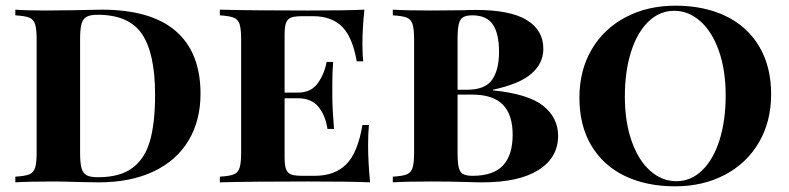

<svg xmlns="http://www.w3.org/2000/svg" viewBox="-20 -642 2777 676"><path d="M686 -312Q686 -218 644 -147.5Q602 -77 521 -38.5Q440 0 328 0L264 -1Q200 -3 170 -3Q81 -3 34 0V-20Q68 -22 83 -28Q98 -34 103.5 -51Q109 -68 109 -106V-502Q109 -540 103.5 -557Q98 -574 83 -580Q68 -586 34 -588V-608Q72 -605 141 -605L237 -606Q311 -608 337 -608Q512 -608 599 -532.5Q686 -457 686 -312ZM262 -504V-104Q262 -68 267 -50Q272 -32 285 -25Q298 -18 325 -18Q402 -18 446 -50.5Q490 -83 508 -146Q526 -209 526 -308Q526 -454 480 -522Q434 -590 324 -590Q298 -590 285 -583Q272 -576 267 -558Q262 -540 262 -504Z M1283 0Q1218 -3 1064 -3Q858 -3 754 0V-20Q788 -22 803 -28Q818 -34 823.5 -51Q829 -68 829 -106V-502Q829 -540 823.5 -557Q818 -574 802.5 -580Q787 -586 754 -588V-608Q858 -605 1064 -605Q1204 -605 1263 -608Q1256 -541 1256 -488Q1256 -449 1259 -426H1236Q1221 -512 1184 -548.5Q1147 -585 1082 -585H1045Q1019 -585 1006 -580.5Q993 -576 987.5 -562.5Q982 -549 982 -520V-316H1029Q1075 -316 1098.5 -348.5Q1122 -381 1130 -424H1153Q1150 -390 1150 -346V-306Q1150 -261 1156 -188H1133Q1126 -235 1101.5 -265.5Q1077 -296 1029 -296H982V-88Q982 -59 987.5 -45.5Q993 -32 1006 -27.5Q1019 -23 1045 -23H1088Q1159 -23 1199.5 -64Q1240 -105 1256 -202H1279Q1276 -174 1276 -130Q1276 -73 1283 0Z M1945 -164Q1945 -87 1876 -43.5Q1807 0 1679 0Q1651 0 1631 -1Q1563 -3 1499 -3Q1410 -3 1363 0V-20Q1397 -22 1412 -28Q1427 -34 1432.5 -51Q1438 -68 1438 -106V-502Q1438 -540 1432.5 -557Q1427 -574 1412 -580Q1397 -586 1363 -588V-608Q1410 -605 1497 -605L1611 -606Q1631 -607 1656 -607Q1776 -607 1834.5 -571.5Q1893 -536 1893 -470Q1893 -419 1851 -382.5Q1809 -346 1715 -326V-324Q1841 -311 1893 -269Q1945 -227 1945 -164ZM1591 -502V-326H1624Q1688 -326 1712.5 -361Q1737 -396 1737 -459Q1737 -524 1715 -556Q1693 -588 1643 -588Q1621 -588 1610 -581Q1599 -574 1595 -556Q1591 -538 1591 -502ZM1785 -168Q1785 -238 1750.5 -273.5Q1716 -309 1641 -309H1591V-106Q1591 -70 1595 -53Q1599 -36 1610 -29.5Q1621 -23 1644 -23Q1717 -23 1751 -59.5Q1785 -96 1785 -168Z M2695 -310Q2695 -214 2652 -140.5Q2609 -67 2532 -26.5Q2455 14 2357 14Q2256 14 2180 -22.5Q2104 -59 2062 -129.5Q2020 -200 2020 -298Q2020 -394 2063 -467.5Q2106 -541 2183 -581.5Q2260 -622 2358 -622Q2459 -622 2535 -585.5Q2611 -549 2653 -478.5Q2695 -408 2695 -310ZM2180 -302Q2180 -213 2204 -145Q2228 -77 2269.5 -40.5Q2311 -4 2361 -4Q2413 -4 2452.5 -42.5Q2492 -81 2513.5 -149.5Q2535 -218 2535 -306Q2535 -395 2511 -463Q2487 -531 2445.5 -567.5Q2404 -604 2354 -604Q2302 -604 2262.5 -565.5Q2223 -527 2201.5 -458.5Q2180 -390 2180 -302Z"/></svg>

Font: Playfair Display SC
Style: Bold
Weight: 700
Designer: Claus Eggers Sørensen
Foundry: Claus Eggers Sørensen
Version: Version 1.200; ttfautohint (v1.6)